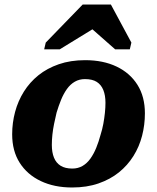

<svg xmlns="http://www.w3.org/2000/svg" viewBox="-20 -818 698 852"><path d="M426 -219Q434 -244 438.5 -268.5Q443 -293 445.5 -317Q448 -341 448 -362Q448 -395 438.5 -418.5Q429 -442 409.5 -454.5Q390 -467 357 -467Q332 -467 312 -455.5Q292 -444 277 -423Q262 -402 251 -375Q240 -348 231 -318Q225 -293 220 -268.5Q215 -244 212.5 -220.5Q210 -197 210 -175Q210 -142 219.5 -118.5Q229 -95 249 -82.5Q269 -70 301 -70Q326 -70 346 -81.5Q366 -93 381 -114Q396 -135 407 -162Q418 -189 426 -219ZM34 -222Q34 -273 47 -321.5Q60 -370 86 -411.5Q112 -453 150.5 -484Q189 -515 241 -533Q293 -551 358 -551Q438 -551 497.5 -522.5Q557 -494 590 -441.5Q623 -389 623 -315Q623 -264 610.5 -215.5Q598 -167 572 -125.5Q546 -84 507.5 -53Q469 -22 417 -4Q365 14 300 14Q221 14 161 -14.5Q101 -43 67.5 -95.5Q34 -148 34 -222ZM472 -798H347L183 -629L176 -599H245L431 -713L356 -718L491 -599H556L563 -629Z"/></svg>

Font: Roboto Serif
Style: Bold Italic
Weight: 700
Italic angle: -10°
Designer: Greg Gazdowicz
Foundry: Commercial Type
Version: Version 1.008